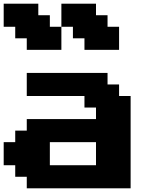

<svg xmlns="http://www.w3.org/2000/svg" viewBox="-20 -1020 852 1040"><path d="M125 0H687.5V-500H625V-562.5H562.5V-625H125V-500H437.5V-437.5H500V-375H125V-312.5H62.5V-250H0V-125H62.5V-62.5H125ZM500 -125H250V-250H500ZM437.5 -750H625V-875H562.5V-937.5H500V-1000H312.5V-875H250V-937.5H187.5V-1000H0V-875H62.5V-812.5H125V-750H312.5V-875H375V-812.5H437.5Z"/></svg>

Font: Faithful 32x
Style: Semibold
Weight: 400
Foundry: Faithful Resource Pack
Version: Version 1.0; January 27, 2023